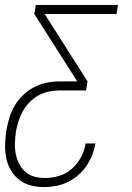

<svg xmlns="http://www.w3.org/2000/svg" viewBox="-20 -540 540 783"><path d="M160 223Q131 223 104.5 216Q78 209 57.5 192.5Q37 176 23.5 152.5Q10 129 5 102.5Q0 76 1 47.5Q2 19 6 -9Q11 -35 18.5 -60.5Q26 -86 40 -109.5Q54 -133 74.5 -152.5Q95 -172 119 -184.5Q143 -197 169.5 -202.5Q196 -208 221 -208H295L120 -483L126 -520H461L455 -483H162L337 -208L331 -171H221Q200 -171 178.5 -166.5Q157 -162 137 -151Q117 -140 100.5 -123Q84 -106 73 -86.5Q62 -67 55.5 -46Q49 -25 45 -3Q42 19 41 42Q40 65 44 86.5Q48 108 57.5 127Q67 146 82.5 160Q98 174 119 180Q140 186 163 186Q191 186 220.5 177.5Q250 169 273 148.5Q296 128 310.5 100.5Q325 73 329 45H369Q365 69 356 92Q347 115 332.5 136.5Q318 158 298 175Q278 192 255 203Q232 214 208 218.5Q184 223 160 223Z"/></svg>

Font: Iosevka Extralight Oblique
Style: Regular
Weight: 200
Italic angle: -9°
Monospace: yes
Designer: Belleve Invis
Foundry: Belleve Invis
Version: Version 32.5.0; ttfautohint (v1.8.4)